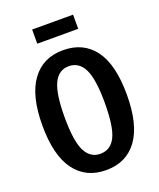

<svg xmlns="http://www.w3.org/2000/svg" viewBox="-160 -972 898 1084"><g transform="rotate(-20 289.0 -429.5)"><path d="M543 -346Q543 -167 477 -76Q411 15 289 15Q168 15 101.5 -75Q35 -165 35 -345Q35 -523 101.5 -614Q168 -705 289 -705Q411 -705 477 -616Q543 -527 543 -346ZM169 -345Q169 -202 199 -142.5Q229 -83 289 -83Q351 -83 380.5 -142Q410 -201 410 -346Q410 -488 380 -548.5Q350 -609 289 -609Q228 -609 198.5 -548Q169 -487 169 -345ZM166 -789V-874H412V-789Z"/></g></svg>

Font: Fira Sans Compressed Medium
Style: Regular
Weight: 500
Width: 1
Designer: bBox Type GmbH & Carrois Corporate GbR & Edenspiekermann AG
Foundry: bBox Type GmbH & Carrois Corporate GbR & Edenspiekermann AG
Version: Version 4.301